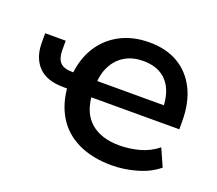

<svg xmlns="http://www.w3.org/2000/svg" viewBox="-93 -629 865 765"><g transform="rotate(20 340.0 -247.0)"><path d="M445 9Q362 9 302 -20Q242 -49 209.5 -103.5Q177 -158 173 -232L187 -218H160Q87 -218 52 -255Q17 -292 17 -355V-395H104V-355Q104 -320 119.5 -303.5Q135 -287 171 -287H190L174 -272Q179 -341 210.5 -393Q242 -445 296 -474Q350 -503 421 -503Q493 -503 544 -472.5Q595 -442 622.5 -386Q650 -330 650 -252V-218H266L276 -228Q281 -152 325.5 -114Q370 -76 447 -76Q488 -76 530 -87Q572 -98 607 -126L640 -52Q603 -21 549.5 -6Q496 9 445 9ZM423 -425Q380 -425 348 -407Q316 -389 297 -355Q278 -321 276 -273L266 -287H577L560 -270Q560 -345 524.5 -385Q489 -425 423 -425Z"/></g></svg>

Font: Nunito Sans 9pt SemiBold
Style: Regular
Weight: 600
Version: Version 3.101;gftools[0.9.27]